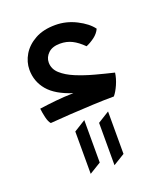

<svg xmlns="http://www.w3.org/2000/svg" viewBox="-114 -420 636 745"><g transform="rotate(-20 204.0 -47.0)"><path d="M54.7 9.8Q46.4 0.5 41.7 -19.5Q37.1 -39.6 35.2 -56.6Q69.8 -61.5 103.3 -64.9Q136.7 -68.4 176.8 -69.3Q108.9 -90.8 78.1 -127.4Q47.4 -164.1 47.4 -212.4Q47.4 -244.6 64.9 -274.2Q82.5 -303.7 116.7 -322.8Q150.9 -341.8 200.7 -341.8Q245.6 -341.8 286.9 -320.8Q328.1 -299.8 347.2 -273.4Q338.9 -255.4 321.8 -242.7Q304.7 -230 287.1 -222.7Q264.2 -245.6 242.2 -256.6Q220.2 -267.6 193.4 -267.6Q161.1 -267.6 144.3 -251.2Q127.4 -234.9 127.4 -213.4Q127.4 -186.5 148.9 -167Q170.4 -147.5 204.8 -133.3Q239.3 -119.1 279.1 -108.4Q318.8 -97.7 356 -88.9Q353 -65.9 342.3 -41.5Q331.5 -17.1 319.8 -3.4Q281.7 -3.4 233.2 -1.2Q184.6 1 137.2 3.9Q89.8 6.8 54.7 9.8ZM132.8 248V73.2L180.7 43.5V218.8ZM231 248V73.2L278.8 43.5V218.8Z"/></g></svg>

Font: Harmattan Medium
Style: Regular
Weight: 500
Designer: George W. Nuss III and SIL International
Foundry: SIL International
Version: Version 4.000